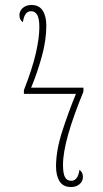

<svg xmlns="http://www.w3.org/2000/svg" viewBox="-20 -741 414 771"><path d="M265 10Q234 10 219.5 -12.5Q205 -35 205 -73Q205 -136 229.5 -212.5Q254 -289 285 -364H76V-379Q110 -466 124 -527.5Q138 -589 138 -632Q138 -666 129.5 -681Q121 -696 105 -696Q78 -696 72 -652Q58 -661 58 -680Q58 -697 71.5 -709Q85 -721 106 -721Q137 -721 151.5 -698.5Q166 -676 166 -638Q166 -580 148 -514.5Q130 -449 105 -389H315V-373Q275 -276 254 -202Q233 -128 233 -79Q233 -44 241 -29.5Q249 -15 266 -15Q293 -15 299 -59Q313 -49 313 -31Q313 -13 299.5 -1.5Q286 10 265 10Z"/></svg>

Font: Noto Serif Condensed Thin
Style: Regular
Weight: 100
Width: 3
Designer: Monotype Design Team
Foundry: Monotype Imaging Inc.
Version: Version 2.013; ttfautohint (v1.8.4.7-5d5b)